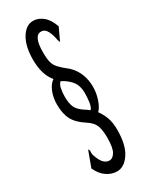

<svg xmlns="http://www.w3.org/2000/svg" viewBox="-192 -713 634 808"><g transform="rotate(-30 125.0 -309.0)"><path d="M119 54Q94 54 70 38Q46 22 31 -11L59 -87Q65 -83 63.5 -70Q62 -57 77 -28Q92 -2 114 -2Q131 -2 142.5 -22Q154 -42 154 -91Q154 -126 146 -148Q138 -170 110 -188Q71 -213 55.5 -242Q40 -271 40 -316Q40 -349 51 -376.5Q62 -404 81 -417Q47 -457 47 -530Q47 -595 70.5 -633.5Q94 -672 129 -672Q153 -672 175.5 -654Q198 -636 211 -598L183 -538Q182 -541 180.5 -544Q179 -547 178 -551Q174 -576 164 -596Q154 -616 135 -616Q99 -616 99 -536Q99 -505 103.5 -487.5Q108 -470 121.5 -455.5Q135 -441 163 -419Q209 -375 209 -305Q209 -275 198.5 -244.5Q188 -214 174 -202Q190 -180 198.5 -156Q207 -132 207 -98Q207 -25 181 14.5Q155 54 119 54ZM151 -225Q160 -235 163 -257Q166 -279 166 -301Q166 -326 156.5 -345.5Q147 -365 120 -384L103 -394Q93 -387 89 -369Q85 -351 85 -329Q85 -296 93.5 -277Q102 -258 128 -241Q135 -237 139.5 -233.5Q144 -230 151 -225Z"/></g></svg>

Font: Inconsolata UltraCondensed
Style: Regular
Weight: 400
Width: 1
Monospace: yes
Designer: Raph Levien, Cyreal, Brenton Simpson
Foundry: Raph Levien, Cyreal, Google
Version: Version 3.000; ttfautohint (v1.8.2.53-6de2)